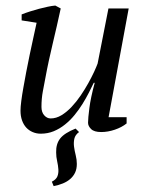

<svg xmlns="http://www.w3.org/2000/svg" viewBox="-20 -460 540 676"><path d="M425.8 -47.4V-25.4Q408.7 -11.7 384.3 -3.4Q359.9 4.9 336.4 4.9Q311.5 4.9 300.8 -5.6Q290 -16.1 290 -27.8Q290 -43.5 294.7 -79.8Q299.3 -116.2 313.5 -168.5H310.1Q302.7 -152.8 292.7 -133.3Q282.7 -113.8 270.3 -93.8Q257.8 -73.7 242.4 -54.9Q227.1 -36.1 208.7 -21.5Q190.4 -6.8 169.2 2Q147.9 10.7 123.5 10.7Q108.4 10.7 95.2 5.1Q82 -0.5 72.5 -10.7Q63 -21 57.6 -36.1Q52.2 -51.3 52.2 -70.3Q52.2 -83 54.9 -104.2Q57.6 -125.5 62.3 -151.6Q66.9 -177.7 72.5 -207.3Q78.1 -236.8 84.5 -267.1Q90.8 -297.4 97.2 -326.2Q103.5 -355 108.9 -379.9L56.2 -388.2V-409.2Q69.8 -414.6 85.7 -419.7Q101.6 -424.8 117.4 -429Q133.3 -433.1 148.2 -436.3Q163.1 -439.5 174.8 -440.4L193.8 -430.2Q187 -397.9 179.9 -367.7Q172.9 -337.4 165.8 -307.4Q158.7 -277.3 152.1 -247.1Q145.5 -216.8 139.6 -184.6Q135.7 -164.1 130.9 -138.7Q126 -113.3 126 -83.5Q126 -64.9 135.7 -54Q145.5 -43 158.2 -43Q177.7 -43 196.3 -54.2Q214.8 -65.4 231.9 -83.5Q249 -101.6 263.9 -123.5Q278.8 -145.5 290.8 -167Q302.7 -188.5 311.3 -207Q319.8 -225.6 323.7 -236.3L361.8 -430.2H433.1L362.3 -47.4ZM258.3 4.9Q244.6 15.1 241.7 28.6Q238.8 42 240.7 56.6Q242.7 71.3 246.6 86.7Q250.5 102.1 250.5 117.2Q250.5 134.8 244.4 147.7Q238.3 160.6 227.3 170.2Q216.3 179.7 201.4 185.8Q186.5 191.9 168.9 195.3L162.6 179.7Q177.7 171.9 182.1 160.9Q186.5 149.9 185.5 136.2Q184.6 122.6 181.2 107.4Q177.7 92.3 177.7 76.7Q176.8 46.9 191.9 27.6Q207 8.3 246.1 -7.3Z"/></svg>

Font: PT Astra Serif
Style: Italic
Weight: 400
Italic angle: -16°
Designer: A.Korolkova, I. Chaeva
Foundry: ParaType Ltd
Version: Version 1.001